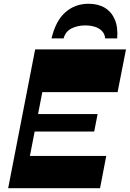

<svg xmlns="http://www.w3.org/2000/svg" viewBox="-20 -990 683 1010"><path d="M155.9 -505.4 200 -730H642.7L598.6 -505.4ZM58 0 90.6 -169.7H538.9L506.3 0ZM22.9 0 164.9 -730H246.3L104.3 0ZM144.6 -298 162.4 -390H493.4L475.6 -298ZM446 -970.2Q496.2 -970.2 531.4 -949Q566.5 -927.7 583.9 -887.4Q601.2 -847 596.5 -788H533.3Q531 -811.8 516.5 -826.8Q502 -841.8 479.3 -849Q456.5 -856.3 428 -856.3Q388.8 -856.3 356.9 -840.8Q325 -825.3 314.5 -788H251Q273 -880.7 323.9 -925.5Q374.8 -970.2 446 -970.2Z"/></svg>

Font: Savate ExtraLight
Style: Italic
Weight: 200
Italic angle: -11°
Designer: Max Esnée
Foundry: Plomb Type
Version: Version 2.000